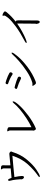

<svg xmlns="http://www.w3.org/2000/svg" viewBox="1571 -2368 858 4040"><g transform="rotate(-90 2000.0 -348.0)"><path d="M471 -725Q469 -729 462 -737.5Q455 -746 455 -750V-752Q457 -757 475 -757Q518 -757 530 -746Q542 -735 542 -716V-702L541 -558Q769 -581 783 -581Q803 -581 818 -567Q833 -553 833 -542Q833 -539 829 -531Q825 -524 822 -516Q770 -344 663 -214Q556 -84 450 -11.5Q344 61 309 61Q301 61 297.5 57Q294 53 294 50Q294 42 322 23Q443 -60 562 -191Q681 -322 743 -516Q673 -511 550 -499Q427 -487 394 -484Q306 -474 294 -474Q305 -428 311 -381.5Q317 -335 317 -320Q317 -297 312 -286.5Q307 -276 296 -273L291 -272Q277 -272 263.5 -287Q250 -302 247 -319L246 -326Q246 -331 247 -337Q248 -343 248 -348V-351Q248 -376 240 -443.5Q232 -511 221 -546Q214 -574 214 -584Q214 -597 220 -601Q229 -607 235 -607Q254 -607 278 -534Q315 -536 477 -552L476 -705Q476 -715 471 -725Z M1275 -98V-566Q1275 -580 1265.5 -595Q1256 -610 1256 -615V-616Q1256 -625 1275 -625Q1292 -625 1319 -615Q1335 -609 1339.5 -600Q1344 -591 1344 -575V-553Q1344 -227 1343 -115Q1429 -154 1530 -220Q1631 -286 1717.5 -358.5Q1804 -431 1849 -489Q1867 -511 1879 -511Q1887 -511 1887 -499Q1887 -463 1802.5 -370.5Q1718 -278 1587 -180.5Q1456 -83 1323 -25Q1317 -22 1311 -22Q1298 -22 1289.5 -32Q1281 -42 1276.5 -53.5Q1272 -65 1272 -68V-73Q1272 -79 1273.5 -85.5Q1275 -92 1275 -98Z M2447 -518Q2418 -540 2363.5 -565.5Q2309 -591 2267 -604Q2246 -611 2246 -627Q2246 -634 2254 -647Q2262 -660 2277 -660Q2287 -660 2330.5 -645.5Q2374 -631 2419.5 -611.5Q2465 -592 2484 -579Q2499 -569 2499 -554Q2499 -541 2489 -526Q2479 -511 2465 -511Q2457 -511 2447 -518ZM2408 -373Q2408 -365 2401 -349.5Q2394 -334 2376 -334Q2370 -334 2358 -339Q2267 -386 2174 -413Q2162 -416 2155.5 -421Q2149 -426 2149 -434Q2149 -446 2159.5 -458Q2170 -470 2179 -470Q2184 -470 2228.5 -458Q2273 -446 2319.5 -430Q2366 -414 2390 -401Q2408 -389 2408 -373ZM2213 -89Q2213 -96 2225 -96Q2233 -96 2238 -95Q2242 -94 2251 -94Q2273 -94 2289 -100Q2398 -133 2518 -212.5Q2638 -292 2733 -376Q2828 -460 2866 -505Q2891 -534 2905 -534Q2913 -534 2913 -524Q2913 -496 2829.5 -399Q2746 -302 2608.5 -197.5Q2471 -93 2309 -28Q2288 -20 2276 -20Q2261 -20 2249 -33Q2236 -45 2224.5 -64Q2213 -83 2213 -89Z M3522 -35 3525 -398Q3525 -411 3523 -416Q3443 -359 3358.5 -313Q3274 -267 3211 -241Q3148 -215 3130 -215Q3120 -215 3117 -219Q3116 -220 3116 -223Q3116 -229 3124 -237Q3132 -245 3145 -251Q3339 -353 3461 -443.5Q3583 -534 3636.5 -596.5Q3690 -659 3693 -688V-691Q3693 -696 3690 -703.5Q3687 -711 3687 -714Q3687 -718 3689 -720Q3693 -725 3701 -725Q3709 -725 3729 -717Q3749 -709 3764.5 -696.5Q3780 -684 3780 -672Q3780 -659 3762 -636Q3679 -535 3566 -448Q3585 -437 3588.5 -428Q3592 -419 3592 -391L3589 4Q3589 23 3582.5 39.5Q3576 56 3565 58Q3562 59 3558 59Q3538 59 3529 36.5Q3520 14 3517 -4V-7Q3517 -15 3519.5 -23Q3522 -31 3522 -35Z"/></g></svg>

Font: Iansui
Style: Regular
Weight: 400
Designer: But Ko / Fontworks Inc.
Foundry: zi-hi.com / Fontworks Inc.
Version: Version 1.002